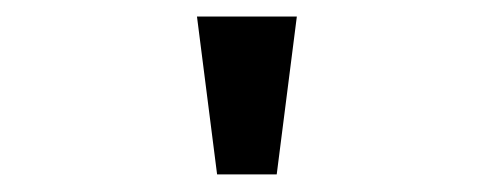

<svg xmlns="http://www.w3.org/2000/svg" viewBox="-20 -838 586 228"><path d="M332.5 -818.4 308.6 -630.9H237.8L213.9 -818.4Z"/></svg>

Font: IranNastaliq
Style: Regular
Weight: 400
Designer: Hossein Zahedi
Version: Version 1.5